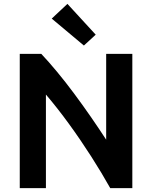

<svg xmlns="http://www.w3.org/2000/svg" viewBox="-20 -971 786 991"><path d="M82 0V-693H193Q230 -654 274 -601Q318 -548 363 -487.5Q408 -427 450.5 -365.5Q493 -304 528 -250V-693H663V0H549Q506 -77 451 -163Q396 -249 336 -331.5Q276 -414 217 -483V0ZM413 -736 247 -875 328 -951 474 -792Z"/></svg>

Font: Ubuntu Sans
Style: Bold
Weight: 700
Designer: Dalton Maag Ltd
Foundry: Dalton Maag Ltd
Version: Version 1.006; ttfautohint (v1.8.4.7-5d5b)